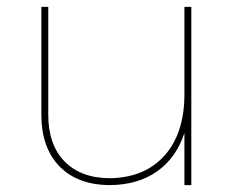

<svg xmlns="http://www.w3.org/2000/svg" viewBox="-20 -537 690 557"><path d="M515 -517H535V0H515V-151Q491 -79 436 -40Q381 -1 300 0Q206 0 153 -54Q100 -108 100 -204V-517H120V-204Q120 -117 167.5 -68.5Q215 -20 300 -20Q401 -22 458 -86.5Q515 -151 515 -264Z"/></svg>

Font: Montserrat arm Thin
Style: Regular
Weight: 250
Designer: Julieta Ulanovsky
Foundry: Julieta Ulanovsky
Version: Version 6.000;PS 006.000;hotconv 1.0.88;makeotf.lib2.5.64775